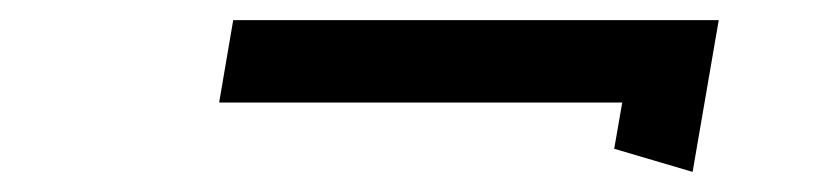

<svg xmlns="http://www.w3.org/2000/svg" viewBox="-20 -351 811 191"><path d="M669 -180 695 -331H212L198 -249H599L591 -203Z"/></svg>

Font: Charger Monospace
Style: Regular
Weight: 400
Designer: Jasper
Foundry: Cannot Into Space Fonts
Version: Version 0.980